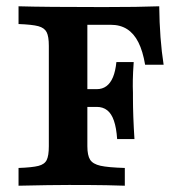

<svg xmlns="http://www.w3.org/2000/svg" viewBox="-20 -591 577 611"><path d="M135.4 -125.8V-445.2Q135.4 -475 128.4 -488.7Q121.4 -502.4 101.9 -507.7Q82.4 -512.9 39 -514.5V-571Q121.8 -568.5 308.3 -568.5Q422.4 -568.5 486.7 -571Q487.9 -467 500.7 -384.9H441.8Q434.5 -428.5 420.3 -456.5Q406.2 -484.4 384.4 -498.3Q362.7 -512.1 332.6 -512.1H258V-125.8Q258 -96.4 266.8 -82.7Q275.5 -69 299.8 -63.5Q324 -58.1 377.2 -56.5V0Q348.1 -1.2 318.3 -1.6Q272.7 -2.4 199.7 -2.4Q141.8 -2.4 39 0V-56.5Q82.8 -58.1 102.3 -63.1Q121.9 -68.1 128.6 -81.8Q135.4 -95.5 135.4 -125.8ZM233.8 -307.3H363.5V-250.8H233.8ZM288.1 -250.8V-307.3Q305.7 -307.3 318.6 -316.8Q331.6 -326.4 339.6 -345.6Q347.5 -364.8 350.4 -393.5H405.5Q403.1 -359.7 402.7 -336.7Q402.3 -313.7 403.1 -296V-279Q403.1 -222.9 407.9 -148.4H352.8Q350.4 -184.1 342.6 -206.7Q334.9 -229.3 321.3 -240Q307.7 -250.8 288.1 -250.8Z"/></svg>

Font: Playfair Micro SmCond SmLight
Style: Regular
Weight: 360
Width: 4
Designer: Claus Eggers Sørensen
Foundry: Claus Eggers Sørensen
Version: Version 2.100;Glyphs 3.2 (3219)